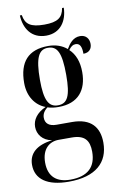

<svg xmlns="http://www.w3.org/2000/svg" viewBox="-105 -802 680 1098"><g transform="rotate(-10 235.0 -253.5)"><path d="M221 -606C305 -606 345 -671 347 -746H337C328 -692 299 -670 221 -670C141 -670 112 -692 103 -746H92C95 -671 135 -606 221 -606ZM203 239C361 239 436 167 436 53C436 -36 390 -94 280 -94H190C148 -94 125 -112 125 -146C125 -166 134 -184 156 -201C176 -194 199 -192 220 -192C334 -192 387 -261 387 -365C387 -426 369 -471 336 -502C350 -521 361 -529 377 -529C401 -529 412 -510 412 -467C447 -467 462 -489 462 -516C462 -546 444 -570 410 -570C369 -570 346 -538 329 -509C301 -533 264 -546 221 -546C105 -546 49 -483 49 -361C49 -283 88 -227 146 -205C92 -181 67 -143 67 -103C67 -61 94 -21 150 -11C58 0 12 42 12 108C12 191 78 239 203 239ZM218 -202C164 -202 141 -244 141 -363C141 -493 165 -536 217 -536C271 -536 294 -496 294 -365C294 -243 273 -202 218 -202ZM214 229C137 229 88 192 88 108C88 29 133 -7 187 -7H263C338 -7 364 28 364 93C364 180 317 229 214 229Z"/></g></svg>

Font: Noto Serif Display Condensed Medium
Style: Regular
Weight: 500
Width: 3
Designer: Monotype Design Team
Foundry: Monotype Imaging Inc.
Version: Version 2.009